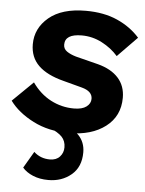

<svg xmlns="http://www.w3.org/2000/svg" viewBox="-60 -552 613 810"><g transform="rotate(5 246.0 -147.5)"><path d="M244 10Q158 10 92.5 -23.5Q27 -57 -8 -105L79 -190Q112 -143 158 -119Q204 -95 256 -95Q291 -95 309 -108.5Q327 -122 327 -142Q327 -174 282 -186L203 -207Q132 -225 96 -260Q60 -295 60 -350Q60 -418 115 -464Q170 -510 271 -510Q348 -510 405 -484.5Q462 -459 500 -416L417 -331Q389 -363 348.5 -384Q308 -405 263 -405Q192 -405 192 -360Q192 -342 207 -331.5Q222 -321 246 -314L341 -290Q398 -275 428 -241.5Q458 -208 458 -158Q458 -80 399 -35Q340 10 244 10ZM159 -6 205 -29Q256 -15 284 14Q312 43 312 86Q312 148 272 181.5Q232 215 175 215Q138 215 109.5 203Q81 191 65 172L106 102Q134 128 174 128Q201 128 216 111.5Q231 95 231 72Q231 45 214.5 27.5Q198 10 159 -6Z"/></g></svg>

Font: Prodigy Sans SemiBold
Style: Italic
Weight: 600
Italic angle: -13°
Designer: Wei Huang
Foundry: Wei Huang
Version: Version 1.003; ttfautohint (v1.8.3)